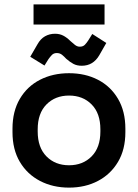

<svg xmlns="http://www.w3.org/2000/svg" viewBox="-20 -842 629 876"><path d="M37 -239V-255Q37 -334 70.5 -391Q104 -448 162.5 -478Q221 -508 295 -508Q369 -508 427 -478Q485 -448 518.5 -391Q552 -334 552 -255V-239Q552 -160 518.5 -103.5Q485 -47 427 -16.5Q369 14 295 14Q221 14 162.5 -16.5Q104 -47 70.5 -103.5Q37 -160 37 -239ZM438 -242V-252Q438 -325 398 -365.5Q358 -406 295 -406Q232 -406 192 -365.5Q152 -325 152 -252V-242Q152 -169 192 -128.5Q232 -88 295 -88Q358 -88 398 -128.5Q438 -169 438 -242ZM183 -543 118 -583 151 -640Q165 -665 185.5 -676.5Q206 -688 231 -688Q252 -688 268.5 -679.5Q285 -671 301 -655Q311 -646 321.5 -637.5Q332 -629 344 -629Q359 -629 367.5 -638Q376 -647 383 -658L401 -687L465 -646L433 -590Q419 -566 399 -554Q379 -542 353 -542Q331 -542 315 -550.5Q299 -559 282 -574Q273 -584 263 -592Q253 -600 239 -600Q225 -600 216.5 -591Q208 -582 201 -572ZM133 -730V-822H457V-730Z"/></svg>

Font: Space Grotesk Frontify SemiBold
Style: Regular
Weight: 600
Designer: Florian Karsten
Version: Version 2.000